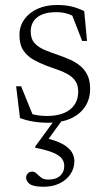

<svg xmlns="http://www.w3.org/2000/svg" viewBox="-20 -470 418 750"><path d="M201.5 -450.5Q233.5 -450.5 258 -445Q282.5 -439.5 309 -426.5L320 -310H301L255 -428L292 -392Q266.5 -409 245.2 -415.8Q224 -422.5 200.5 -422.5Q150.5 -422.5 125.2 -402.2Q100 -382 100 -346.5Q100 -318 115.5 -301.2Q131 -284.5 156.2 -274.2Q181.5 -264 210.5 -254Q232 -246.5 253.5 -237Q275 -227.5 292.8 -213.2Q310.5 -199 321.2 -177.2Q332 -155.5 332 -123Q332 -82.5 311.8 -52.5Q291.5 -22.5 255 -6.5Q218.5 9.5 170 9.5Q137.5 9.5 109.2 4.8Q81 0 58 -9L43 -133H62.5L113.5 -7.5L71 -37.5Q85.5 -30.5 100.5 -25.8Q115.5 -21 131 -19Q146.5 -17 163 -17Q221.5 -17 253.5 -42.2Q285.5 -67.5 285.5 -112.5Q285.5 -137 274.8 -153Q264 -169 246.2 -179.2Q228.5 -189.5 206.8 -197Q185 -204.5 163.5 -212.5Q134.5 -223.5 110.2 -237.2Q86 -251 71 -273.5Q56 -296 56 -333Q56 -367.5 74.8 -394Q93.5 -420.5 126.5 -435.5Q159.5 -450.5 201.5 -450.5ZM151 259.5Q111 259.5 96.5 249Q82 238.5 82 224Q82 214.5 88.5 207.5Q95 200.5 106 200.5Q115.5 200.5 123.2 208.2Q131 216 141.2 223.8Q151.5 231.5 169 231.5Q198.5 231.5 214.8 216.8Q231 202 231 178Q231 161.5 221.2 149Q211.5 136.5 187 126.2Q162.5 116 117.5 107V102.5L198.5 -8.5H228.5L156 91.5L151 67.5Q197.5 78 223.5 92.2Q249.5 106.5 260 123.5Q270.5 140.5 270.5 159.5Q270.5 187.5 255 210.5Q239.5 233.5 212.5 246.5Q185.5 259.5 151 259.5Z"/></svg>

Font: Newsreader 16pt 16pt Light
Style: Regular
Weight: 300
Version: Version 1.003